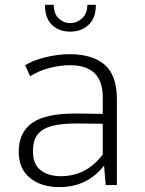

<svg xmlns="http://www.w3.org/2000/svg" viewBox="-20 -762 595 790"><path d="M268.6 -631.8Q314.5 -631.8 344.2 -659.7Q374.5 -687 374.5 -742.2H339.4Q339.4 -705.6 317.4 -686.5Q295.9 -667 268.6 -667Q242.2 -667 221.7 -686Q201.2 -705.1 201.2 -742.2H165Q165 -686.5 194.3 -659.2Q224.1 -631.8 268.6 -631.8ZM230 -37.1Q179.2 -37.1 147.5 -61.5Q115.7 -85.9 115.7 -138.2Q115.7 -168 123 -188Q130.9 -208.5 149.9 -223.6Q170.4 -239.3 206.1 -246.6Q241.7 -253.9 297.9 -253.9H303.2L402.8 -252.9V-126.5Q335.9 -37.1 230 -37.1ZM57.1 -138.2Q57.1 -67.4 103 -30.3Q148.4 7.8 225.1 7.8Q338.9 7.8 408.2 -80.6L415 -0.5H460.9V-354Q460.9 -452.6 410.2 -496.1Q359.9 -539.1 266.1 -539.1Q219.2 -539.1 167 -526.4Q116.2 -514.2 83.5 -493.7L104 -448.2Q137.7 -470.2 182.1 -481.9Q226.6 -493.7 268.1 -493.7Q402.8 -493.7 402.8 -361.8V-293.5L297.9 -294.9H289.1Q167 -294.9 111.8 -255.9Q57.1 -216.3 57.1 -138.2Z"/></svg>

Font: My Font
Style: ExtraLight
Weight: 500
Designer: Vernon Adams
Foundry: newtypography
Version: Version 0.001